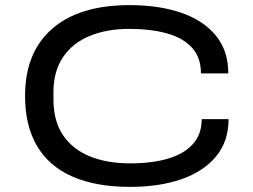

<svg xmlns="http://www.w3.org/2000/svg" viewBox="-20 -719 991 751"><path d="M489 12Q355 12 263 -28.5Q171 -69 124.5 -148.5Q78 -228 78 -344Q78 -514 184 -606.5Q290 -699 487 -699Q602 -699 689 -669Q776 -639 824.5 -579.5Q873 -520 873 -432H766Q766 -494 731 -532.5Q696 -571 632.5 -588.5Q569 -606 485 -606Q398 -606 331 -578.5Q264 -551 226.5 -495.5Q189 -440 189 -357V-332Q189 -245 227 -189.5Q265 -134 332.5 -107Q400 -80 489 -80Q574 -80 637 -98.5Q700 -117 734.5 -155.5Q769 -194 769 -253H874Q874 -166 825 -107Q776 -48 689.5 -18Q603 12 489 12Z"/></svg>

Font: Archivo Expanded
Style: Regular
Weight: 400
Width: 7
Designer: Hector Gatti
Foundry: Omnibus-Type
Version: Version 2.001